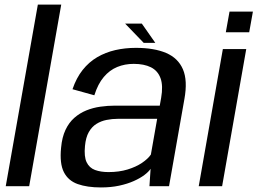

<svg xmlns="http://www.w3.org/2000/svg" viewBox="-20 -805 1113 830"><path d="M4.8 0H106.1L244.7 -785H143.6Z M416.2 5.3Q459.7 5.3 495.3 -2.4Q530.9 -10.1 558.4 -22.4Q585.8 -34.6 604.2 -48.5Q622.5 -62.3 631 -75.2L626 0H710.7L777.2 -377.2Q791.6 -457 770.8 -505.4Q749.9 -553.9 698.2 -576Q646.5 -598.1 567.4 -598.1Q520.4 -598.1 478.2 -588.4Q435.9 -578.6 400.1 -557.7Q364.3 -536.7 337.2 -502.5Q310.1 -468.4 293.4 -419.3L387.8 -393.1Q403.3 -442.3 428.6 -472.1Q453.8 -501.9 486.7 -515.4Q519.6 -528.9 557.9 -528.9Q602.9 -528.9 632.5 -514.1Q662.2 -499.2 674 -466.8Q685.8 -434.4 676.6 -381.8L670.6 -348.3H476.9Q445.6 -348.3 413.8 -343.8Q382 -339.3 353.2 -327.7Q324.5 -316 301.3 -295.6Q278.1 -275.3 263.1 -243.5Q248.1 -211.7 244.1 -166.6Q237.2 -98.1 256.1 -60.9Q275 -23.7 316.2 -9.2Q357.3 5.3 416.2 5.3ZM449.1 -61.1Q415.4 -61.1 390.7 -70.2Q366 -79.4 354.4 -103.8Q342.8 -128.2 347.4 -174.1Q350.8 -210.9 363.9 -234Q377 -257.1 397 -269.5Q416.9 -281.9 440.9 -286.6Q464.8 -291.4 490.2 -291.4H659.4L632.2 -136.8Q619.7 -118.4 593.9 -101Q568.1 -83.5 531.4 -72.3Q494.7 -61.1 449.1 -61.1ZM601.1 -619.8H651.3L593 -703.1H520.8Z M839.1 0H940.2L1044.5 -593H943.4ZM972.2 -754.8 956.2 -665.6H1057.3L1073.3 -754.8Z"/></svg>

Font: Anybody Thin
Style: Italic
Weight: 100
Italic angle: -10°
Designer: Tyler Finck
Foundry: Etcetera Type Company
Version: Version 1.114;gftools[0.9.25]